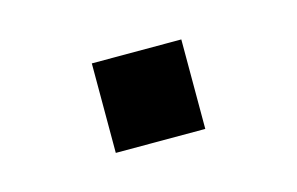

<svg xmlns="http://www.w3.org/2000/svg" viewBox="-34 -170 354 229"><g transform="rotate(-15 143.0 -55.0)"><path d="M88 0V-110.5H198.5V0Z"/></g></svg>

Font: Manrope ExtraLight SemiBold
Style: Regular
Weight: 600
Version: Version 4.504